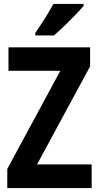

<svg xmlns="http://www.w3.org/2000/svg" viewBox="-20 -954 502 974"><path d="M445 0H17V-97L286 -595H23V-714H437V-617L168 -120H445ZM404 -924Q389 -906 362.5 -878.5Q336 -851 306.5 -822.5Q277 -794 253 -774H159V-787Q184 -823 208.5 -862Q233 -901 251 -934H404Z"/></svg>

Font: Noto Sans Gurmukhi UI Condensed
Style: Bold
Weight: 700
Width: 3
Designer: Jelle Bosma - Monotype Design Team
Foundry: Monotype Imaging Inc.
Version: Version 2.004; ttfautohint (v1.8.4.7-5d5b)